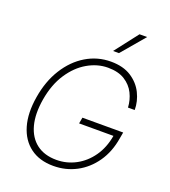

<svg xmlns="http://www.w3.org/2000/svg" viewBox="-170 -1085 1079 1218"><g transform="rotate(20 370.0 -476.0)"><path d="M650.6 -500Q648.1 -550.1 626.1 -594.5Q604 -638.8 559.8 -666.7Q515.6 -694.6 446 -694.6Q375.4 -694.6 308.8 -656.2Q242.2 -617.9 193.4 -544Q144.5 -470.2 126.4 -363.6Q109.4 -261.7 129.4 -187.3Q149.5 -112.9 202.4 -72.8Q255.3 -32.7 336.3 -32.7Q405.9 -32.7 466.4 -65Q527 -97.3 569.1 -157.1Q611.2 -217 625.4 -299.7H393.5L400.9 -340.9H676.1L668.7 -299.7Q653.1 -203.5 604.6 -134.1Q556.1 -64.6 485.3 -27.3Q414.4 9.9 331 9.9Q237.2 9.9 175.1 -36.4Q112.9 -82.7 88.4 -166.9Q63.9 -251.1 82.7 -363.6Q101.2 -476.6 153.8 -560.5Q206.3 -644.5 283.2 -690.9Q360.1 -737.2 450.6 -737.2Q533.7 -737.2 588.1 -702.1Q642.4 -666.9 669.2 -612.6Q696 -558.2 696 -500ZM438.9 -805 560.4 -962H611.9L478.7 -805Z"/></g></svg>

Font: Inter Extra Light  BETA
Style: Italic
Weight: 200
Italic angle: 9.39999°
Designer: Rasmus Andersson
Foundry: rsms
Version: Version 3.011;git-f93a4a705